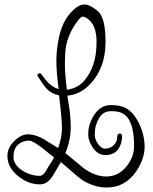

<svg xmlns="http://www.w3.org/2000/svg" viewBox="-20 -777 683 855"><path d="M241 -380Q231 -458 231 -507Q231 -556 243 -613Q262 -699 318 -742Q336 -757 358 -757Q380 -757 415 -728Q450 -699 450 -590Q450 -469 374 -395Q334 -356 280 -351Q282 -336 286 -313Q290 -290 291 -280Q295 -238 295 -211Q295 -153 271 -95Q287 -83 314.5 -59.5Q342 -36 349 -31Q401 9 453.5 9Q506 9 542 -34.5Q578 -78 577 -128Q577 -245 526 -272Q509 -282 474 -282Q439 -282 420.5 -250Q402 -218 402 -181Q402 -179 402 -177Q402 -156 417 -135.5Q432 -115 447 -115Q473 -116 487 -131Q501 -146 501.5 -162Q502 -178 507.5 -181Q513 -184 518.5 -181Q524 -178 524 -171Q523 -134 504.5 -110.5Q486 -87 451.5 -86.5Q417 -86 395 -117Q373 -148 373 -178Q373 -180 373 -181Q373 -226 401 -267.5Q429 -309 473 -309Q517 -309 540 -296Q576 -276 600 -225.5Q624 -175 624 -123.5Q624 -72 590 -19Q540 58 455 58Q421 58 389.5 46Q358 34 341 21Q324 8 294.5 -18Q265 -44 251 -55Q245 -44 232.5 -23.5Q220 -3 215 6Q191 44 158 44Q105 44 59 6Q13 -32 13 -83Q13 -118 43 -148.5Q73 -179 106 -179Q135 -179 174 -158Q185 -151 210 -135.5Q235 -120 239 -118Q256 -166 256 -206Q256 -246 243 -352Q207 -360 184 -386Q176 -395 164.5 -413Q153 -431 149 -436Q145 -441 147.5 -445.5Q150 -450 155.5 -450.5Q161 -451 165 -447H164Q178 -428 186 -418Q210 -390 241 -380ZM410 -590Q410 -660 376 -689Q359 -703 349.5 -703Q340 -703 326 -684Q281 -625 272 -558Q269 -532 269 -489.5Q269 -447 278 -377Q324 -384 352 -414Q410 -478 410 -590ZM158 6Q175 6 195 -34Q210 -55 221 -77H220Q212 -82 188 -102Q129 -151 109 -151Q78 -150 59 -131.5Q40 -113 40 -78.5Q40 -44 77.5 -19Q115 6 158 6Z"/></svg>

Font: Ruge Boogie
Style: Regular
Weight: 400
Version: Version 1.003